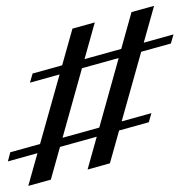

<svg xmlns="http://www.w3.org/2000/svg" viewBox="-20 -568 603 645"><path d="M274.2 1.6 421.8 -527.4 497.6 -548.4 349.2 -19.4ZM6.5 -25.8 14.5 -56.5 488.7 -187.9 479.8 -157.3ZM75 56.5 223.4 -471.8 298.4 -492.7 150.8 35.5ZM80.6 -290.3 89.5 -321 562.9 -452.4 554 -421.8Z"/></svg>

Font: Playfair 5pt SemiExpanded Light Medium
Style: Italic
Weight: 500
Italic angle: -15.6°
Version: Version 2.001;gftools[0.9.30]